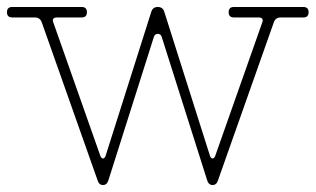

<svg xmlns="http://www.w3.org/2000/svg" viewBox="-20 -520 904 550"><path d="M413 -485Q417 -500 432 -500Q447 -500 451 -485L582 -72Q585 -66 589 -66Q593 -66 596 -72L731 -455Q737 -470 720 -470H650Q635 -470 635 -485Q635 -500 650 -500H849Q864 -500 864 -485Q864 -470 849 -470H784Q769 -470 764 -455L605 -5Q601 10 589 10Q577 10 573 -5L443 -415Q440 -423 432 -423Q424 -423 421 -415L291 -5Q287 10 275 10Q263 10 259 -5L100 -455Q95 -470 80 -470H15Q0 -470 0 -485Q0 -500 15 -500H214Q229 -500 229 -485Q229 -470 214 -470H144Q127 -470 133 -455L268 -72Q271 -66 275 -66Q279 -66 282 -72Z"/></svg>

Font: Nixie One
Style: Regular
Weight: 400
Designer: Jovanny Lemonad
Foundry: Jovanny Lemonad
Version: Version 1.000 2011 initial release